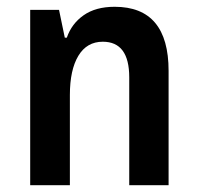

<svg xmlns="http://www.w3.org/2000/svg" viewBox="-20 -546 582 566"><path d="M69 0H186V-266Q186 -340 211 -381.5Q236 -423 283 -423Q361 -423 361 -318V0H477V-337Q477 -526 318 -526Q262 -526 226.5 -501Q191 -476 177 -435H171L154 -517H69Z"/></svg>

Font: Noto Sans Thai UI Condensed Semi
Style: Regular
Weight: 600
Width: 3
Designer: Monotype Design Team
Foundry: Monotype Imaging Inc.
Version: Version 1.901